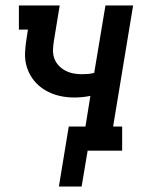

<svg xmlns="http://www.w3.org/2000/svg" viewBox="-20 -550 540 701"><path d="M195 131 231 -88H292L310 -200Q296 -197 281 -195.5Q266 -194 251 -194Q222 -194 195 -200.5Q168 -207 144.5 -221Q121 -235 104 -256Q87 -277 78.5 -303.5Q70 -330 71.5 -359Q73 -388 78 -416L82 -442H49V-530H198Q193 -498 187.5 -466Q182 -434 177 -402Q174 -385 173.5 -368.5Q173 -352 178 -337.5Q183 -323 193.5 -311.5Q204 -300 218 -292.5Q232 -285 247.5 -282Q263 -279 279 -279Q291 -279 302 -280Q313 -281 324 -284L365 -530H466L393 -88H426V0H300L278 131Z"/></svg>

Font: Iosevka Slab Semibold
Style: Italic
Weight: 600
Italic angle: -9°
Monospace: yes
Designer: Belleve Invis
Foundry: Belleve Invis
Version: Version 11.1.1; ttfautohint (v1.8.3)